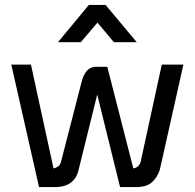

<svg xmlns="http://www.w3.org/2000/svg" viewBox="-20 -762 795 782"><path d="M342 -742H410L537 -590H444L377 -670L309 -590H216ZM106 -499 198 -76Q208 -78 216 -83.5Q224 -89 228 -101L313 -431Q328 -487 367 -490H417L523 -76Q543 -79 552 -99L639 -499H727L631 -71Q621 -39 598 -19Q575 1 530 0H469L376 -377L301 -74Q286 0 203 0H139L26 -499Z"/></svg>

Font: Panefresco 500wt
Style: Regular
Weight: 700
Foundry: Campivisivi & Chank Co
Version: Version 1.001